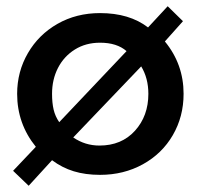

<svg xmlns="http://www.w3.org/2000/svg" viewBox="-20 -549 636 616"><path d="M456 -248Q456 -177 413 -129.5Q370 -82 299 -82Q253 -82 215 -108L433 -336Q456 -298 456 -248ZM147 -248Q147 -294 166 -331Q185 -368 220 -390Q255 -412 301 -412Q355 -412 386 -385L170 -157Q157 -176 152 -197.5Q147 -219 147 -248ZM72 47 147 -35Q179 -11 216.5 0.5Q254 12 301 12Q377 12 438.5 -22Q500 -56 534.5 -115.5Q569 -175 569 -248Q569 -343 509 -416L567 -481L518 -529L455 -461Q395 -507 301 -507Q225 -507 164.5 -472.5Q104 -438 69.5 -378.5Q35 -319 35 -248Q35 -152 95 -78L22 -1Z"/></svg>

Font: Geom Medium
Style: Bold
Weight: 500
Version: Version 1.102